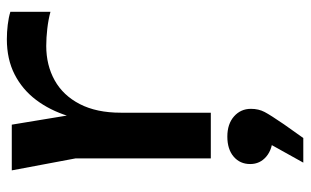

<svg xmlns="http://www.w3.org/2000/svg" viewBox="-188 -432 883 546"><g transform="rotate(-90 253.0 -158.5)"><path d="M42 -566H172L206 -360V0H76V-385ZM493 -570V-456Q471 -462 445 -465Q419 -468 396 -468Q341 -468 298 -444Q255 -420 230.5 -372.5Q206 -325 206 -256L176 -293Q180 -353 196.5 -405.5Q213 -458 242.5 -497Q272 -536 315 -558Q358 -580 415 -580Q435 -580 456 -577.5Q477 -575 493 -570ZM64 263 133 139 138 176Q103 176 81.5 158Q60 140 60 112Q60 83 81 65Q102 47 138 47Q174 47 195.5 66Q217 85 217 114Q217 136 208 153Q199 170 173 208L134 263Z"/></g></svg>

Font: Unbounded
Style: Regular
Weight: 400
Designer: Luke Prowse, Jean-Baptiste Morizot, Fátima Lázaro, Florian Runge
Foundry: NaN
Version: Version 1.701;gftools[0.9.28.dev5+ged2979d]